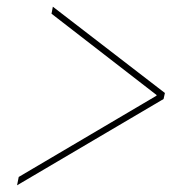

<svg xmlns="http://www.w3.org/2000/svg" viewBox="-20 -592 580 574"><path d="M36 -63 448 -306V-308L134 -551L138 -572L473 -314L469 -296L31 -38Z"/></svg>

Font: IBM Plex Sans Cond Thin
Style: Italic
Weight: 100
Width: 3
Italic angle: -11°
Designer: Mike Abbink, Paul van der Laan, Pieter van Rosmalen
Foundry: Bold Monday
Version: Version 1.3